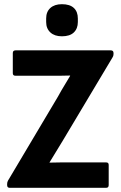

<svg xmlns="http://www.w3.org/2000/svg" viewBox="-20 -895 577 915"><path d="M26 0Q14 0 14 -13V-18Q14 -23 15 -26.5Q16 -30 18 -34L257 -436Q271 -462 285.5 -485.5Q300 -509 314 -533V-535Q289 -534 262 -534Q235 -534 209 -534H54Q41 -534 41 -546V-642Q41 -655 54 -655H508Q521 -655 521 -642V-637Q521 -628 516 -621L280 -226Q264 -200 248 -173.5Q232 -147 216 -121V-120Q243 -121 270 -121Q297 -121 326 -121H486Q498 -121 498 -109V-13Q498 0 486 0ZM275 -722Q240 -722 220 -740.5Q200 -759 200 -790V-807Q200 -839 220 -857Q240 -875 275 -875Q313 -875 332 -857Q351 -839 351 -807V-790Q351 -759 332 -740.5Q313 -722 275 -722Z"/></svg>

Font: Sofia Sans Semi Condensed ExtraBold
Style: Regular
Weight: 800
Designer: Botio Nikoltchev, Ani Petrova
Foundry: lettersoup
Version: Version 4.100